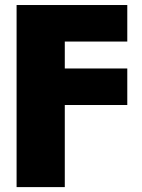

<svg xmlns="http://www.w3.org/2000/svg" viewBox="-20 -556 575 780"><path d="M47.4 204.1V-535.6H497.1V-387.2H243.2V-277.8H497.1V-129.4H243.2V204.1Z"/></svg>

Font: Inter 20pt Black
Style: Regular
Weight: 900
Version: Version 4.001;git-66647c0bb